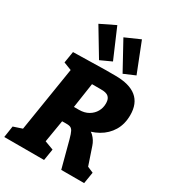

<svg xmlns="http://www.w3.org/2000/svg" viewBox="-239 -1123 1125 1249"><g transform="rotate(30 324.0 -499.0)"><path d="M-6 0 7 -86 91 -114 70 -91 153 -611 169 -586 91 -616 105 -702 344 -707H420Q633 -707 633 -533Q633 -465 603 -415Q573 -365 520 -335Q467 -305 396 -297L397 -325Q452 -326 479.5 -299.5Q507 -273 519 -236L568 -91L527 -121L608 -86L594 0H422L369 -200Q359 -237 350.5 -253Q342 -269 328.5 -273.5Q315 -278 288 -277L243 -276L273 -301L238 -91L229 -115L307 -86L293 0ZM283 -358 263 -396H326Q368 -396 397.5 -413.5Q427 -431 442.5 -458.5Q458 -486 458 -518Q458 -543 450 -556.5Q442 -570 429.5 -575.5Q417 -581 404.5 -582Q392 -583 382 -583H298L321 -613ZM278 -741 361 -779 267 -998 156 -944ZM455 -741 539 -777 452 -998 341 -949Z"/></g></svg>

Font: Bitter Thin ExtraBold
Style: Italic
Weight: 800
Italic angle: -9°
Version: Version 2.002